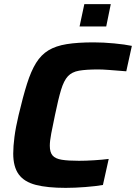

<svg xmlns="http://www.w3.org/2000/svg" viewBox="-20 -901 658 929"><path d="M298 8Q209 8 153 -6.5Q97 -21 70.5 -57.5Q44 -94 44 -158Q44 -193 50 -239Q56 -285 70 -344Q91 -433 110.5 -495Q130 -557 154.5 -596.5Q179 -636 214.5 -657.5Q250 -679 303 -687.5Q356 -696 433 -696Q480 -696 532.5 -691Q585 -686 618 -679L591 -556Q541 -560 508.5 -562.5Q476 -565 456 -565Q397 -565 362.5 -559Q328 -553 308.5 -532Q289 -511 275.5 -466.5Q262 -422 246 -344Q235 -293 228 -255.5Q221 -218 221 -196Q221 -164 234.5 -148.5Q248 -133 279 -128Q310 -123 362 -123Q394 -123 434.5 -125.5Q475 -128 506 -132L478 -6Q444 0 393 4Q342 8 298 8ZM365 -773 388 -881H516L494 -773Z"/></svg>

Font: Saira
Style: Bold Italic
Weight: 700
Italic angle: -12°
Designer: Hector Gatti with collaboration of the Omnibus-Type team
Foundry: Omnibus-Type
Version: Version 1.100; ttfautohint (v1.8.3)